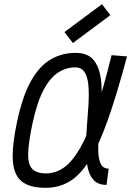

<svg xmlns="http://www.w3.org/2000/svg" viewBox="-20 -885 640 919"><path d="M500 -78 490 0Q449.5 0 428 -23.5Q406.5 -47 398.8 -87.2Q391 -127.5 391.2 -177.5Q391.5 -227.5 396 -281Q400.5 -334.5 403.5 -384.5Q406.5 -434.5 403.2 -474.8Q400 -515 385.5 -538.8Q371 -562.5 340 -562.5Q298 -563 259 -538.2Q220 -513.5 188.5 -454.2Q157 -395 135 -292Q116 -201 114.8 -149.5Q113.5 -98 134.5 -76.5Q155.5 -55 200 -55Q245.5 -55 285.2 -82.5Q325 -110 362.5 -174.5Q400 -239 437 -348.2Q474 -457.5 514 -621L588 -615Q539.5 -433.5 496.5 -312Q453.5 -190.5 409 -119Q364.5 -47.5 313.5 -16.8Q262.5 14 198 14Q122.5 14 84.2 -16.5Q46 -47 41.5 -117Q37 -187 62 -304Q88.5 -427.5 129.2 -499Q170 -570.5 223.8 -601.2Q277.5 -632 342 -632Q390 -632 416.8 -608.8Q443.5 -585.5 454.8 -545.8Q466 -506 466.5 -457Q467 -408 462.5 -355Q458 -302 453.8 -253Q449.5 -204 450.2 -164.2Q451 -124.5 462 -101.2Q473 -78 500 -78ZM329 -679 288.5 -731.5 468 -865 508 -812.5Z"/></svg>

Font: Victor Mono Thin
Style: Italic
Weight: 100
Italic angle: -12°
Monospace: yes
Designer: Rune Bjørnerås
Version: Version 1.561;gftools[0.9.30]